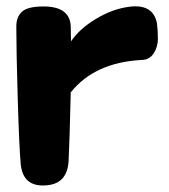

<svg xmlns="http://www.w3.org/2000/svg" viewBox="-20 -516 521 592"><path d="M199.2 -232.4H198.2Q194.3 -72.3 191.4 -17.6Q186.5 52.7 119.1 55.7Q50.8 59.6 43.9 -9.8Q39.1 -62.5 34.7 -210.9Q30.3 -359.4 30.3 -434.6Q30.3 -463.9 47.9 -480Q65.4 -496.1 114.3 -496.1Q196.3 -496.1 198.2 -433.6Q198.2 -408.2 198.7 -399.4Q199.2 -390.6 199.2 -388.7Q224.6 -426.8 275.4 -457.5Q326.2 -488.3 377.9 -495.1Q452.1 -504.9 463.9 -444.3Q466.8 -421.9 466.8 -396.5Q466.8 -371.1 453.6 -351.1Q440.4 -331.1 416 -331.1Q272.5 -323.2 199.2 -232.4Z"/></svg>

Font: Gen Jyuu GothicX Heavy
Style: Bold
Weight: 900
Designer: [Source Han Sans]
Ryoko NISHIZUKA  (kana & ideographs); Paul D. Hunt (Latin, Greek & Cyrillic); Wenlong ZHANG  (bopomofo
Version: Version 1.002.20150607